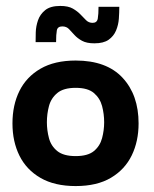

<svg xmlns="http://www.w3.org/2000/svg" viewBox="-20 -617 519 647"><path d="M235 10Q164 10 116.5 -17.5Q69 -45 45.5 -92.5Q22 -140 22 -201Q22 -263 45.5 -310.5Q69 -358 116.5 -385.5Q164 -413 235 -413Q339 -413 393 -355Q447 -297 447 -201Q447 -141 424 -93.5Q401 -46 354 -18Q307 10 235 10ZM235 -91Q276 -91 296.5 -108Q317 -125 324 -151.5Q331 -178 331 -205Q331 -233 324 -259.5Q317 -286 296.5 -303.5Q276 -321 235 -321Q194 -321 173 -303.5Q152 -286 145 -259.5Q138 -233 138 -205Q138 -178 145 -151.5Q152 -125 173 -108Q194 -91 235 -91ZM100 -475Q100 -488 100.5 -508Q101 -528 108 -548.5Q115 -569 132.5 -583Q150 -597 183 -597Q210 -597 225.5 -588Q241 -579 251 -568.5Q261 -558 270 -549Q279 -540 292 -540Q307 -540 309.5 -554.5Q312 -569 312 -594H382Q382 -575 380.5 -554Q379 -533 371 -514Q363 -495 346 -483Q329 -471 298 -471Q272 -471 256.5 -479.5Q241 -488 231 -499Q221 -510 212.5 -519Q204 -528 190 -528Q174 -528 171.5 -514.5Q169 -501 169 -475Z"/></svg>

Font: Darker Grotesque Light ExtraBold
Style: Regular
Weight: 800
Version: Version 1.000;gftools[0.9.28]